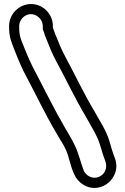

<svg xmlns="http://www.w3.org/2000/svg" viewBox="-20 -788 621 951"><path d="M75 -659C75 -690 102 -718 133 -718C164 -718 192 -690 192 -659V-646C192 -642 193 -638 195 -635C198 -630 199 -620 208 -599C223 -561 239 -520 260 -482C305 -399 353 -298 403 -214C429 -166 459 -122 474 -75C483 -46 491 -17 501 8C515 45 498 75 472 87C438 103 405 81 395 57C381 24 371 -27 349 -71C333 -105 318 -126 302 -155C252 -240 205 -337 157 -428C135 -468 116 -512 99 -555C84 -591 75 -610 75 -652ZM25 -659V-652C25 -605 37 -577 53 -537C70 -494 89 -447 113 -404C160 -316 206 -218 258 -131C275 -100 292 -77 305 -49C322 -15 327 34 349 78C368 120 426 163 492 133C535 114 575 56 547 -10C537 -36 530 -61 522 -89C504 -147 472 -192 447 -238C397 -321 350 -421 304 -506C285 -541 269 -580 254 -618C247 -635 247 -638 242 -651V-659C242 -718 194 -768 134 -768C74 -768 25 -718 25 -659Z"/></svg>

Font: Blanket
Style: BlkOutline
Weight: 900
Foundry: Cannot Into Space Fonts
Version: Version 0.9